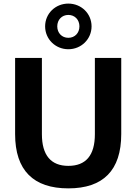

<svg xmlns="http://www.w3.org/2000/svg" viewBox="-20 -1043 763 1074"><path d="M362.3 10.7C556.6 10.7 658.2 -89.4 658.2 -293V-718.8H510.7V-292.5C510.7 -173.8 460.4 -115.2 362.3 -115.2C265.6 -115.2 214.4 -173.8 214.4 -292.5V-718.8H64.5V-293C64.5 -89.4 167.5 10.7 362.3 10.7ZM362.3 -767.6C434.6 -767.6 492.2 -824.2 492.2 -895.5C492.2 -967.3 434.6 -1022.9 362.3 -1022.9C290 -1022.9 232.4 -967.3 232.4 -895.5C232.4 -824.2 290 -767.6 362.3 -767.6ZM362.3 -831.5C326.2 -831.5 300.3 -858.4 300.3 -895.5C300.3 -932.6 326.2 -959.5 362.3 -959.5C398.4 -959.5 424.3 -932.6 424.3 -895.5C424.3 -858.4 398.4 -831.5 362.3 -831.5Z"/></svg>

Font: Winston
Style: Bold
Weight: 700
Designer: Vernon Adams, Kim Jin-seong, David Berlow, Cristiano Sobral
Foundry: The Winston Project Authors
Version: Version 3.004